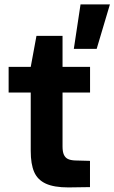

<svg xmlns="http://www.w3.org/2000/svg" viewBox="-20 -829 512 859"><path d="M117.5 -153.6V-529.7L143.1 -668.4H259.8V-173.4Q259.8 -150.3 265.7 -137.1Q271.6 -123.8 283.5 -117.9Q295.5 -112 315.4 -111.1L382.6 -109.3V8.1L285.9 9.5Q221.7 9.5 185 -7.4Q148.3 -24.2 132.9 -59.5Q117.5 -94.7 117.5 -153.6ZM18.6 -529.7H382.9V-415.1H18.6ZM471.7 -809.2 412.5 -610.4H310.3L340.3 -809.2Z"/></svg>

Font: Wand UI Pro
Style: Regular
Weight: 400
Designer: Andreas Faust
Version: Version 1.003;FEAKit 1.0